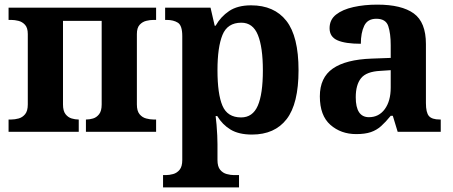

<svg xmlns="http://www.w3.org/2000/svg" viewBox="-20 -569 1955 829"><path d="M17 0V-53H29Q44 -53 60.5 -57.5Q77 -62 88.5 -76Q100 -90 100 -118V-422Q100 -449 88 -462Q76 -475 59.5 -479Q43 -483 29 -483H17V-536H654V-483H642Q628 -483 611.5 -479Q595 -475 583 -462Q571 -449 571 -422V-118Q571 -90 582.5 -76Q594 -62 611 -57.5Q628 -53 642 -53H654V0H351V-53H353Q367 -53 382 -57.5Q397 -62 408 -76Q419 -90 419 -118V-479H252V-118Q252 -90 263 -76Q274 -62 289.5 -57.5Q305 -53 318 -53H320V0Z M684 240V187H696Q711 187 727.5 182.5Q744 178 755.5 164Q767 150 767 122V-413Q767 -459 748 -471Q729 -483 700 -483H693V-536H889L907 -458H911Q933 -497 969.5 -521.5Q1006 -546 1064 -546Q1164 -546 1216.5 -479Q1269 -412 1269 -266Q1269 -121 1217.5 -54.5Q1166 12 1068 12Q1011 12 975.5 -9.5Q940 -31 918 -68H911Q913 -54 915 -30.5Q917 -7 918 15.5Q919 38 919 53V122Q919 150 930.5 164Q942 178 959 182.5Q976 187 990 187H1012V240ZM1021 -62Q1071 -62 1093 -112.5Q1115 -163 1115 -265Q1115 -365 1093.5 -418Q1072 -471 1022 -471Q962 -471 940.5 -418Q919 -365 919 -266Q919 -163 940.5 -112.5Q962 -62 1021 -62Z M1518 10Q1452 10 1406.5 -30Q1361 -70 1361 -153Q1361 -234 1417 -273Q1473 -312 1585 -316L1667 -319V-374Q1667 -424 1656.5 -456Q1646 -488 1605 -488Q1567 -488 1552.5 -457.5Q1538 -427 1538 -380Q1471 -380 1437 -395Q1403 -410 1403 -447Q1403 -484 1431 -506Q1459 -528 1506 -538.5Q1553 -549 1609 -549Q1714 -549 1766.5 -511Q1819 -473 1819 -379V-124Q1819 -83 1832 -68Q1845 -53 1879 -53H1883V0H1697L1676 -69H1667Q1645 -42 1625.5 -24.5Q1606 -7 1581 1.5Q1556 10 1518 10ZM1573 -63Q1616 -63 1641.5 -98Q1667 -133 1667 -191V-266L1622 -263Q1562 -260 1539 -231.5Q1516 -203 1516 -149Q1516 -63 1573 -63Z"/></svg>

Font: NotoSerif-Bold
Style: Regular
Weight: 700
Designer: Monotype Design Team
Foundry: Monotype Imaging Inc.
Version: Version 2.007; ttfautohint (v1.8) -l 8 -r 50 -G 200 -x 14 -D